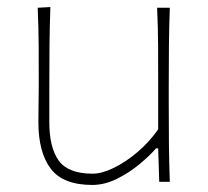

<svg xmlns="http://www.w3.org/2000/svg" viewBox="-20 -516 589 545"><path d="M242 9Q159 9 124 -37.2Q89 -83.5 89 -169Q89 -201.5 89.5 -225.5Q90 -249.5 90 -271Q90 -332 89.8 -385Q89.5 -438 87 -494L123 -496Q121 -440 120.5 -386Q120 -332 120 -271V-169Q120 -97 146.8 -60Q173.5 -23 243 -23Q269 -23 303 -39.5Q337 -56 370.5 -84.5Q404 -113 429 -149V-271Q429 -332 428.8 -385Q428.5 -438 426 -494H462Q460 -438 459.5 -385Q459 -332 459 -271V-221Q459 -160.5 459.5 -108.5Q460 -56.5 462 0H432L429 -95H423Q405 -74 375.8 -49.8Q346.5 -25.5 311.5 -8.2Q276.5 9 242 9Z"/></svg>

Font: Commissioner Flair Thin
Style: Regular
Weight: 100
Designer: Kostas Bartsokas
Foundry: Kostas Bartsokas
Version: Version 1.000; ttfautohint (v1.8.3)